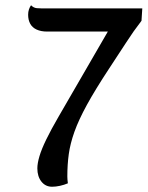

<svg xmlns="http://www.w3.org/2000/svg" viewBox="-20 -692 561 730"><path d="M178 18Q153 18 137.5 -1.5Q122 -21 122 -52Q122 -71 130 -98Q138 -125 156 -162Q174 -199 203 -249L390 -572H159Q136 -572 119.5 -579.5Q103 -587 95 -601.5Q87 -616 87 -636Q87 -647 90 -656Q93 -665 98 -672Q108 -662 119.5 -661Q131 -660 140 -660H521L518 -613Q487 -573 459.5 -530Q432 -487 394 -430Q342 -351 310.5 -293.5Q279 -236 263 -191Q247 -146 241.5 -106Q236 -66 236 -21Q236 -16 236.5 -9.5Q237 -3 238 5Q224 11 208 14.5Q192 18 178 18Z"/></svg>

Font: Sansita Swashed Light
Style: Regular
Weight: 300
Designer: Pablo Cosgaya
Foundry: Omnibus-Type
Version: Version 1.003